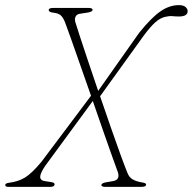

<svg xmlns="http://www.w3.org/2000/svg" viewBox="-36 -731 754 751"><path d="M259 -643.5Q264 -627 277.2 -586.5Q290.5 -546 309 -490.8Q327.5 -435.5 348 -375.5L508.5 -603Q556.5 -662.5 591.8 -686.8Q627 -711 663.5 -711Q681 -711 689.5 -703.8Q698 -696.5 698 -687.5Q698 -666.5 664 -666.5Q650.5 -666.5 638.2 -667.8Q626 -669 609.5 -665Q590.5 -660.5 571.5 -643.8Q552.5 -627 526.5 -592L355.5 -354.5Q377.5 -290.5 398.5 -229.8Q419.5 -169 436.5 -122.8Q453.5 -76.5 462 -56Q468.5 -38 482.2 -29.8Q496 -21.5 519 -17.5Q535.5 -15.5 535.5 -9Q535.5 0 516 0H377.5Q360.5 0 360.5 -7Q361 -15 379 -18L405.5 -22.5Q435.5 -27.5 424.5 -59Q418.5 -75 403.5 -117Q388.5 -159 368.5 -216.2Q348.5 -273.5 327 -336L141 -82.5Q121 -53 121.2 -39Q121.5 -25 140 -22.5L162.5 -19Q177.5 -17 177.5 -10.5Q177.5 0 160 0H-3Q-15.5 0 -15.5 -7.5Q-15.5 -14 -1.5 -16Q36 -20.5 62.8 -37.2Q89.5 -54 126 -98L320 -356.5Q298 -418.5 277.8 -476.8Q257.5 -535 241.8 -579.2Q226 -623.5 218.5 -643.5Q210.5 -663.5 201 -671.5Q191.5 -679.5 172 -681.5Q154.5 -683.5 154.5 -692Q155 -700 172.5 -700H309.5Q327 -700 326 -692Q326 -685.5 308 -682L275.5 -677Q264 -675 259.5 -665.8Q255 -656.5 259 -643.5Z"/></svg>

Font: Fraunces 9pt S000 Thin
Style: Italic
Weight: 100
Italic angle: -16°
Version: Version 1.000; ttfautohint (v1.8.3)